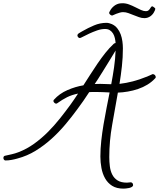

<svg xmlns="http://www.w3.org/2000/svg" viewBox="-165 -958 959 1158"><path d="M774.4 -493.2Q774.4 -489.3 771.5 -486.3Q751 -463.9 724.6 -447.8Q698.2 -431.6 668 -421.4Q637.7 -411.1 606.4 -405.8Q575.2 -400.4 545.9 -399.4Q529.3 -303.7 511.7 -206.1Q494.1 -108.4 494.1 -10.7Q494.1 17.6 497.6 45.4Q501 73.2 512.2 95.2Q523.4 117.2 544.4 130.4Q565.4 143.6 600.6 143.6Q606.4 143.6 611.8 142.6Q617.2 141.6 623 141.6Q629.9 141.6 633.8 146.5Q637.7 151.4 637.7 158.2Q637.7 165 630.4 169.4Q623 173.8 613.8 175.8Q604.5 177.7 594.7 178.7Q585 179.7 580.1 179.7Q538.1 179.7 511.2 162.6Q484.4 145.5 468.8 117.7Q453.1 89.8 446.8 55.2Q440.4 20.5 440.4 -13.7Q440.4 -60.5 445.8 -109.4Q451.2 -158.2 459.5 -207.5Q467.8 -256.8 477.5 -305.7Q487.3 -354.5 496.1 -400.4Q475.6 -401.4 455.1 -402.3Q434.6 -403.3 414.1 -403.3Q403.3 -403.3 393.6 -403.3Q383.8 -403.3 373 -402.3Q356.4 -376 338.4 -350.6Q320.3 -325.2 301.8 -299.8Q267.6 -252.9 228.5 -206.5Q189.5 -160.2 145 -120.1Q100.6 -80.1 49.8 -48.8Q-1 -17.6 -59.6 -2Q-76.2 2.9 -95.2 6.3Q-114.3 9.8 -131.8 9.8Q-137.7 9.8 -141.1 4.9Q-144.5 0 -144.5 -4.9Q-144.5 -16.6 -134.8 -18.6Q-113.3 -23.4 -93.8 -27.8Q-74.2 -32.2 -53.7 -40Q-2.9 -59.6 41 -91.3Q85 -123 123.5 -161.6Q162.1 -200.2 196.3 -243.2Q230.5 -286.1 261.7 -329.1Q273.4 -345.7 284.2 -361.3Q294.9 -377 305.7 -393.6Q267.6 -385.7 239.3 -371.6Q210.9 -357.4 179.7 -335Q177.7 -333 172.9 -333Q168 -333 162.6 -338.4Q157.2 -343.8 157.2 -348.6Q157.2 -353.5 160.2 -356.4Q193.4 -393.6 241.7 -414.6Q290 -435.5 337.9 -443.4Q357.4 -473.6 378.9 -507.3Q400.4 -541 423.3 -574.7Q446.3 -608.4 470.7 -639.2Q495.1 -669.9 521.5 -694.3Q527.3 -698.2 530.3 -698.2H532.2Q531.2 -712.9 527.8 -728Q524.4 -743.2 517.1 -755.4Q509.8 -767.6 498 -775.4Q486.3 -783.2 468.8 -783.2Q445.3 -783.2 420.4 -774.4Q395.5 -765.6 373.5 -755.4Q351.6 -745.1 335.9 -736.8Q320.3 -728.5 316.4 -728.5Q310.5 -728.5 306.2 -733.9Q301.8 -739.3 301.8 -744.1Q301.8 -751 308.6 -755.9Q313.5 -759.8 320.3 -763.2Q327.1 -766.6 333 -770.5Q365.2 -789.1 401.9 -804.7Q438.5 -820.3 477.5 -820.3Q485.4 -820.3 494.1 -817.9Q502.9 -815.4 509.8 -812.5Q529.3 -803.7 542.5 -787.1Q555.7 -770.5 563 -750.5Q570.3 -730.5 573.2 -708.5Q576.2 -686.5 576.2 -667Q576.2 -612.3 570.3 -559.1Q564.5 -505.9 555.7 -452.1Q596.7 -457 636.2 -467.3Q675.8 -477.5 713.9 -493.2Q724.6 -497.1 734.4 -501.5Q744.1 -505.9 754.9 -510.7H757.8Q763.7 -510.7 769 -505.4Q774.4 -500 774.4 -493.2ZM532.2 -653.3Q519.5 -631.8 500 -600.1Q480.5 -568.4 461.4 -537.6Q442.4 -506.8 426.8 -482.4Q411.1 -458 406.2 -451.2Q414.1 -451.2 422.4 -451.7Q430.7 -452.1 439.5 -452.1Q454.1 -452.1 469.2 -451.2Q484.4 -450.2 499 -450.2H505.9Q515.6 -501 522.9 -551.3Q530.3 -601.6 532.2 -653.3ZM771.5 -906.2Q771.5 -904.3 770.5 -899.4Q769.5 -894.5 767.6 -892.6Q759.8 -873 743.2 -860.8Q726.6 -848.6 706.1 -848.6Q689.5 -848.6 673.3 -854.5Q657.2 -860.4 641.1 -866.7Q625 -873 609.4 -878.9Q593.8 -884.8 577.1 -884.8Q566.4 -884.8 555.7 -881.3Q544.9 -877.9 535.6 -874.5Q526.4 -871.1 520 -867.7Q513.7 -864.3 511.7 -864.3Q505.9 -864.3 499.5 -869.6Q493.2 -875 493.2 -880.9Q493.2 -881.8 495.1 -886.2Q497.1 -890.6 498 -891.6Q506.8 -909.2 522.9 -921.9Q539.1 -934.6 558.6 -937.5Q563.5 -938.5 573.2 -938.5Q593.8 -938.5 613.3 -931.2Q632.8 -923.8 650.9 -914.6Q668.9 -905.3 685.1 -897.9Q701.2 -890.6 714.8 -890.6Q724.6 -890.6 730 -895Q735.4 -899.4 739.3 -905.3Q743.2 -911.1 746.1 -915.5Q749 -919.9 753.9 -919.9Q755.9 -919.9 763.7 -914.1Q771.5 -908.2 771.5 -906.2Z"/></svg>

Font: Calligraffitti
Style: Regular
Weight: 400
Designer: Dathan Boardman
Foundry: Open Window
Version: Version 1.001